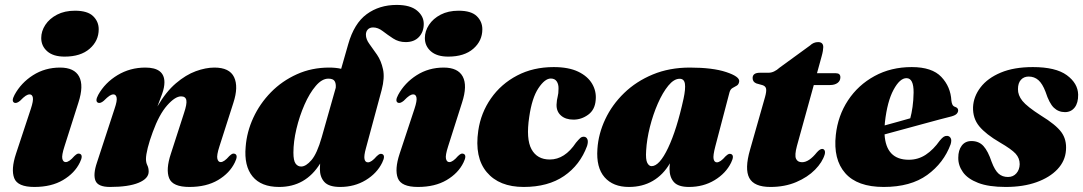

<svg xmlns="http://www.w3.org/2000/svg" viewBox="-20 -747 4401 780"><path d="M242.5 -517Q196.5 -517 172 -538.5Q147.5 -560 147.5 -592.5Q147.5 -620.5 164.2 -646Q181 -671.5 211.8 -687.5Q242.5 -703.5 284.5 -703.5Q335.5 -703.5 358.2 -681.5Q381 -659.5 381 -628Q381 -581 344.2 -549Q307.5 -517 242.5 -517ZM242 -152.5Q230 -115.5 233.2 -102Q236.5 -88.5 247 -88.5Q261 -88.5 282 -113Q290.5 -121 295.2 -122.5Q300 -124 305 -122Q319 -116 304.5 -87Q283.5 -43.5 236 -15.5Q188.5 12.5 119.5 12.5Q51.5 12.5 37.8 -23.2Q24 -59 45 -122.5L105.5 -305.5Q116 -337.5 113.5 -350.5Q111 -363.5 100.5 -363.5Q93 -363.5 84.5 -358Q76 -352.5 61.5 -337.5Q47.5 -326 38.5 -329.5Q25 -335.5 39 -361.5Q65.5 -410.5 114.2 -441.5Q163 -472.5 224 -472.5Q282 -472.5 301.5 -435.8Q321 -399 298.5 -330Z M378.5 -329.5Q365 -335.5 379 -361.5Q406.5 -411 457.5 -441.8Q508.5 -472.5 570.5 -472.5Q648 -472.5 648 -412.5Q648 -392 638.8 -366.2Q629.5 -340.5 619.5 -314.5Q654 -374 694.5 -408.5Q735 -443 775.5 -457.8Q816 -472.5 851 -472.5Q912.5 -472.5 931 -433.5Q949.5 -394.5 928 -329L871.5 -152.5Q859.5 -115.5 863 -102Q866.5 -88.5 876.5 -88.5Q890.5 -88.5 911.5 -113Q920 -121 924.8 -122.5Q929.5 -124 934.5 -122Q948.5 -116 934 -87Q913 -43.5 865.8 -15.5Q818.5 12.5 749.5 12.5Q681.5 12.5 667.2 -23Q653 -58.5 674 -122L727.5 -287.5Q740 -324.5 737 -340Q734 -355.5 715.5 -355.5Q691.5 -355.5 659 -318.8Q626.5 -282 600.5 -210.5Q587.5 -175.5 580.2 -146.5Q573 -117.5 573 -101Q573 -86.5 578.5 -75.5Q584 -64.5 584 -50Q584 -21.5 543 -4.5Q502 12.5 427 12.5Q378 12.5 367.8 -13Q357.5 -38.5 374 -87L445.5 -305.5Q456.5 -337.5 453.8 -350.5Q451 -363.5 441 -363.5Q433.5 -363.5 425 -358Q416.5 -352.5 401.5 -337.5Q388 -326 378.5 -329.5Z M1532.5 -86Q1511.5 -43 1465.8 -15.2Q1420 12.5 1362 12.5Q1316.5 12.5 1298 -7.5Q1279.5 -27.5 1279.5 -61Q1279.5 -71 1280.5 -82.5Q1221.5 12.5 1114 12.5Q1041 12.5 1006 -30.2Q971 -73 978 -150.5Q982.5 -211 1009 -268.5Q1035.5 -326 1080.5 -372Q1125.5 -418 1185.8 -445.2Q1246 -472.5 1317.5 -472.5Q1344.5 -472.5 1366 -467.5L1394.5 -567Q1418.5 -652 1469.8 -689.5Q1521 -727 1591.5 -727Q1646.5 -727 1674 -704.2Q1701.5 -681.5 1701.5 -650Q1701.5 -617.5 1682 -596.8Q1662.5 -576 1628 -576Q1599.5 -576 1577 -590.8Q1554.5 -605.5 1535 -620.5Q1515.5 -635.5 1496 -635.5Q1482 -635.5 1474.2 -627.2Q1466.5 -619 1466.5 -606Q1466.5 -587.5 1480.8 -568.2Q1495 -549 1511.8 -524.5Q1528.5 -500 1536 -465.5Q1543.5 -431 1530.5 -381.5L1466.5 -144.5Q1458 -114 1460.8 -100.8Q1463.5 -87.5 1475 -87.5Q1489 -87.5 1510 -112Q1518.5 -120 1523.2 -121.5Q1528 -123 1533 -121Q1547 -115 1532.5 -86ZM1172 -127Q1172 -94.5 1180.8 -82.5Q1189.5 -70.5 1203.5 -70.5Q1223 -70.5 1245.5 -96.8Q1268 -123 1287 -189.5L1344 -390.5Q1345.5 -408 1339.2 -417.8Q1333 -427.5 1314 -427.5Q1288 -427.5 1262.8 -398Q1237.5 -368.5 1217 -321.8Q1196.5 -275 1184.2 -223.2Q1172 -171.5 1172 -127Z M1801 -517Q1755 -517 1730.5 -538.5Q1706 -560 1706 -592.5Q1706 -620.5 1722.8 -646Q1739.5 -671.5 1770.2 -687.5Q1801 -703.5 1843 -703.5Q1894 -703.5 1916.8 -681.5Q1939.5 -659.5 1939.5 -628Q1939.5 -581 1902.8 -549Q1866 -517 1801 -517ZM1800.5 -152.5Q1788.5 -115.5 1791.8 -102Q1795 -88.5 1805.5 -88.5Q1819.5 -88.5 1840.5 -113Q1849 -121 1853.8 -122.5Q1858.5 -124 1863.5 -122Q1877.5 -116 1863 -87Q1842 -43.5 1794.5 -15.5Q1747 12.5 1678 12.5Q1610 12.5 1596.2 -23.2Q1582.5 -59 1603.5 -122.5L1664 -305.5Q1674.5 -337.5 1672 -350.5Q1669.5 -363.5 1659 -363.5Q1651.5 -363.5 1643 -358Q1634.5 -352.5 1620 -337.5Q1606 -326 1597 -329.5Q1583.5 -335.5 1597.5 -361.5Q1624 -410.5 1672.8 -441.5Q1721.5 -472.5 1782.5 -472.5Q1840.5 -472.5 1860 -435.8Q1879.5 -399 1857 -330Z M2217.5 -428Q2193.5 -428 2167.2 -388.5Q2141 -349 2130 -272Q2116.5 -182.5 2139.2 -140.8Q2162 -99 2213.5 -99Q2274.5 -99 2320 -167.5Q2330.5 -180 2337 -186Q2343.5 -192 2352.5 -191.5Q2362 -191 2366.2 -181.5Q2370.5 -172 2365 -154Q2336.5 -76.5 2271.5 -32Q2206.5 12.5 2107.5 12.5Q2008 12.5 1957.5 -47.5Q1907 -107.5 1923 -216.5Q1933.5 -288.5 1974.5 -347.2Q2015.5 -406 2080.8 -440.2Q2146 -474.5 2229.5 -474.5Q2290 -474.5 2329 -455.8Q2368 -437 2385.8 -406.2Q2403.5 -375.5 2400 -340.5Q2397 -301 2369.5 -281Q2342 -261 2310 -261Q2277.5 -261 2258.8 -277.8Q2240 -294.5 2241 -322.5Q2242 -342 2245.5 -354.2Q2249 -366.5 2249 -387Q2249.5 -404.5 2241.8 -416.2Q2234 -428 2217.5 -428Z M2886 -152.5Q2876 -114.5 2879 -101Q2882 -87.5 2892.5 -87.5Q2906.5 -87.5 2927.5 -112Q2936 -120 2940.8 -121.5Q2945.5 -123 2950.5 -121Q2964.5 -115 2950 -86Q2929 -43 2883.2 -15.2Q2837.5 12.5 2779 12.5Q2735.5 12.5 2717.8 -7.2Q2700 -27 2700 -61Q2700 -70.5 2701.5 -83.5Q2674.5 -37 2632.2 -12.2Q2590 12.5 2535 12.5Q2470.5 12.5 2436 -27Q2401.5 -66.5 2407 -142Q2411 -203.5 2438.8 -262.5Q2466.5 -321.5 2515.5 -369Q2564.5 -416.5 2632 -444.5Q2699.5 -472.5 2782.5 -472.5Q2875.5 -472.5 2930.2 -454.2Q2985 -436 2983 -416.5Q2981.5 -404 2973.2 -399.2Q2965 -394.5 2956 -389.5Q2947 -384.5 2943.5 -371.5ZM2605 -135.5Q2602.5 -99 2609.5 -85.5Q2616.5 -72 2627 -72Q2659 -72 2694.2 -146.2Q2729.5 -220.5 2757 -346.5Q2765.5 -386 2762.5 -406.5Q2759.5 -427 2741 -427Q2718 -427 2695 -399Q2672 -371 2652.5 -326.5Q2633 -282 2620.2 -231.2Q2607.5 -180.5 2605 -135.5Z M3078 -401 3053 -408Q3037.5 -414 3037.5 -430Q3037.5 -451.5 3067.5 -451.5H3102.5Q3124.5 -451.5 3147.5 -472.5L3270.5 -562Q3285 -576 3303.5 -576Q3324.5 -576 3324.5 -555.5Q3324.5 -550 3323 -540.5Q3321.5 -531 3318 -518.5L3299 -449.5H3376Q3394 -449.5 3394 -433Q3394 -418.5 3382.5 -410Q3371 -401.5 3351.5 -401.5H3286L3217.5 -154Q3207.5 -116.5 3213.8 -102.2Q3220 -88 3238.5 -88Q3266.5 -88 3298.5 -128Q3311 -142 3320 -142Q3326.5 -142 3329.8 -136.2Q3333 -130.5 3330.5 -120Q3321 -88 3291 -57.5Q3261 -27 3214.5 -7.2Q3168 12.5 3110 12.5Q3043.5 12.5 3024 -24Q3004.5 -60.5 3027 -138.5L3088 -353Q3094.5 -376.5 3092.2 -386.8Q3090 -397 3078 -401Z M3842 -161Q3814 -85 3746.8 -36.2Q3679.5 12.5 3570 12.5Q3463 12.5 3413.8 -43.5Q3364.5 -99.5 3375.5 -199Q3384 -277 3425 -339.2Q3466 -401.5 3532.8 -438Q3599.5 -474.5 3684 -474.5Q3766.5 -474.5 3804.2 -434.5Q3842 -394.5 3845 -338Q3846 -329 3849.2 -322Q3852.5 -315 3861 -312.5Q3872.5 -308.5 3872.5 -298.5Q3872.5 -291.5 3866.8 -285Q3861 -278.5 3845 -274Q3828.5 -270 3797.5 -261.8Q3766.5 -253.5 3728 -243Q3689.5 -232.5 3649 -221.5Q3608.5 -210.5 3573.5 -201Q3579.5 -98 3672 -98Q3710 -98 3741 -118.5Q3772 -139 3798 -176Q3807.5 -187.5 3814 -191.5Q3820.5 -195.5 3828 -195Q3837 -194.5 3842 -186.2Q3847 -178 3842 -161ZM3575 -250.5Q3574.5 -244 3574 -237.5Q3601 -245 3628.5 -252.5Q3656 -260 3678 -266.5Q3683.5 -286.5 3687.2 -312.8Q3691 -339 3691.5 -371Q3692 -429.5 3662.5 -429.5Q3635.5 -429.5 3610 -382.2Q3584.5 -335 3575 -250.5Z M4075 -28Q4096 -28 4109 -42.8Q4122 -57.5 4122.5 -80Q4122.5 -104.5 4105.8 -122.8Q4089 -141 4042.5 -168Q3985 -201.5 3958.2 -234Q3931.5 -266.5 3933 -312Q3935 -355 3963.5 -392.2Q3992 -429.5 4045.5 -452Q4099 -474.5 4176 -474.5Q4269 -474.5 4314 -441.5Q4359 -408.5 4360 -362.5Q4360.5 -329 4345.8 -310.2Q4331 -291.5 4306.5 -291.5Q4280 -291.5 4261.2 -309.5Q4242.5 -327.5 4227.5 -374Q4215 -407 4198.5 -421.5Q4182 -436 4159 -436Q4139.5 -436 4127.5 -422.8Q4115.5 -409.5 4115.5 -385Q4115 -360.5 4133.5 -337.2Q4152 -314 4209 -277.5Q4269.5 -240.5 4291.8 -210Q4314 -179.5 4310.5 -136.5Q4307.5 -93 4276 -59.5Q4244.5 -26 4190.8 -6.8Q4137 12.5 4065.5 12.5Q3996.5 12.5 3953.8 -4Q3911 -20.5 3891.8 -47.8Q3872.5 -75 3873 -106.5Q3873 -136.5 3887 -155.2Q3901 -174 3926.5 -174Q3957 -174 3975.5 -153.5Q3994 -133 4008.5 -89.5Q4021.5 -55 4036.8 -41.5Q4052 -28 4075 -28Z"/></svg>

Font: Fraunces 72pt Black
Style: Italic
Weight: 900
Italic angle: -16°
Version: Version 1.000;[b76b70a41]